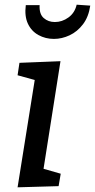

<svg xmlns="http://www.w3.org/2000/svg" viewBox="-20 -795 405 819"><path d="M55 4 136 -503 171 -442 55 -474 63 -527 238 -534 158 -26 124 -87 239 -54 230 -1ZM210 -629Q174 -629 144 -645.5Q114 -662 99 -694Q84 -726 90 -773H149Q147 -735 166.5 -718Q186 -701 214 -701Q245 -701 272 -720.5Q299 -740 307 -775L365 -771Q358 -723 334 -691.5Q310 -660 277 -644.5Q244 -629 210 -629Z"/></svg>

Font: Bitter Thin Medium
Style: Italic
Weight: 500
Italic angle: -9°
Version: Version 3.021